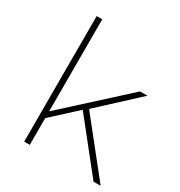

<svg xmlns="http://www.w3.org/2000/svg" viewBox="-175 -862 920 983"><g transform="rotate(30 285.5 -371.0)"><path d="M111 0V-742H144V-198L496 -519H540L315 -311L563 0H521L289 -291L144 -158V0Z"/></g></svg>

Font: Montserrat Thin ExtraLight
Style: Regular
Weight: 250
Version: Version 9.000